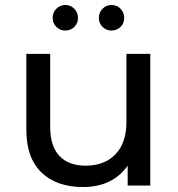

<svg xmlns="http://www.w3.org/2000/svg" viewBox="-20 -747 717 773"><path d="M279 -638.5Q264 -624 243 -624Q222 -624 207 -638.5Q192 -653 192 -675Q192 -697 207 -712Q222 -727 243 -727Q264 -727 279 -712Q294 -697 294 -675Q294 -653 279 -638.5ZM465 -638.5Q450 -624 429 -624Q408 -624 393 -638.5Q378 -653 378 -675Q378 -697 393 -712Q408 -727 429 -727Q450 -727 465 -712Q480 -697 480 -675Q480 -653 465 -638.5ZM489 -530H585V0H494V-80Q433 6 314 6Q208 6 147 -52.5Q86 -111 86 -225V-530H182V-236Q182 -159 219 -119.5Q256 -80 325 -80Q401 -80 445 -126Q489 -172 489 -256Z"/></svg>

Font: Montserrat
Style: Regular
Weight: 500
Designer: Julieta Ulanovsky
Foundry: Julieta Ulanovsky
Version: Version 7.200;PS 007.200;hotconv 1.0.88;makeotf.lib2.5.64775